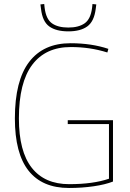

<svg xmlns="http://www.w3.org/2000/svg" viewBox="-20 -925 647 955"><path d="M54 -336Q54 -524 125 -617Q196 -710 331 -710Q435 -710 519 -682L514 -664Q469 -678 424.5 -684.5Q380 -691 332 -691Q207 -691 140.5 -603Q74 -515 74 -336Q74 -172 138 -90.5Q202 -9 324 -9Q443 -9 522 -36V-308H317V-327H542V-22Q504 -7 446 1.5Q388 10 323 10Q190 10 122 -76Q54 -162 54 -336ZM320 -769Q259 -769 225 -793.5Q191 -818 184 -881Q182 -892 181 -903L200 -905Q201 -900 201 -895Q201 -890 202 -886Q209 -830 238.5 -809Q268 -788 320 -788Q371 -788 401 -809Q431 -830 438 -886Q438 -891 439 -895.5Q440 -900 440 -905L459 -903Q458 -897 457.5 -891.5Q457 -886 456 -880Q448 -818 414 -793.5Q380 -769 320 -769Z"/></svg>

Font: Georama Thin
Style: Regular
Weight: 100
Designer: Jean-Baptiste Levee
Foundry: Production Type
Version: Version 1.000